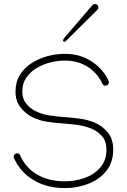

<svg xmlns="http://www.w3.org/2000/svg" viewBox="-20 -940 639 967"><path d="M304.7 -729.5Q303.7 -729.5 300.5 -731.2Q297.4 -732.9 297.4 -735.4Q297.4 -741.2 306.2 -752L446.3 -915Q451.2 -919.9 458.5 -919.9Q465.3 -919.9 470.5 -914.8Q475.6 -909.7 475.6 -902.8Q475.6 -896 470.7 -891.1L315.4 -736.8Q307.6 -729.5 304.7 -729.5ZM306.6 -668.9Q382.8 -668.9 441.2 -630.9Q499.5 -592.8 526.9 -532.7Q528.3 -529.8 528.3 -525.4Q528.3 -518.6 523.2 -513.4Q518.1 -508.3 511.2 -508.3Q500 -508.3 495.6 -518.6Q471.7 -570.8 422.6 -602.8Q373.5 -634.8 306.6 -634.8Q269.5 -634.8 231.7 -625Q193.8 -615.2 162.4 -595.9Q130.9 -576.7 111.6 -547.4Q92.3 -518.1 92.3 -479Q92.3 -441.9 112.3 -417.7Q132.3 -393.6 157.7 -380.9Q190.4 -364.7 227.8 -358.9Q265.1 -353 304.7 -350.3Q344.2 -347.7 382.8 -342.3Q421.4 -336.9 456.1 -322.8Q493.7 -307.6 522 -273.9Q550.3 -240.2 550.3 -187Q550.3 -122.6 515.6 -79.3Q481 -36.1 425.3 -14.4Q369.6 7.3 306.6 7.3Q216.8 7.3 149.4 -32.7Q82 -72.8 50.3 -144Q48.8 -147 48.8 -150.9Q48.8 -157.7 54 -162.8Q59.1 -168 65.9 -168Q77.1 -168 81.5 -157.7Q108.9 -94.7 167.2 -60.8Q225.6 -26.9 306.6 -26.9Q360.4 -26.9 408.2 -44.4Q456.1 -62 486.1 -97.4Q516.1 -132.8 516.1 -187Q516.1 -228.5 494.1 -253.7Q472.2 -278.8 442.9 -291Q407.7 -305.7 369.4 -310.8Q331.1 -315.9 291.5 -318.6Q252 -321.3 214.1 -327.4Q176.3 -333.5 142.6 -350.1Q109.9 -366.2 84 -398.2Q58.1 -430.2 58.1 -479Q58.1 -526.4 79.8 -562Q101.6 -597.7 137.9 -621.3Q174.3 -645 218.3 -657Q262.2 -668.9 306.6 -668.9Z"/></svg>

Font: Manjari Thin
Style: Regular
Weight: 100
Designer: Santhosh Thottingal <santhosh.thottingal@gmail.com>
Version: Version 2.000